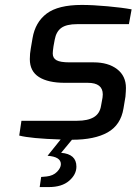

<svg xmlns="http://www.w3.org/2000/svg" viewBox="-20 -561 554 779"><path d="M197 -373Q194 -352 194 -344Q194 -325 209.5 -316.5Q225 -308 262 -308H360Q419 -308 455 -280.5Q491 -253 491 -204Q491 -193 489 -169L481 -121Q470 -54 417 -24Q364 6 272 6L228 59Q290 64 290 115Q290 147 260.5 172.5Q231 198 178 198H141L147 157L169 155Q196 152 211.5 136Q227 120 227 105Q227 75 173 71L226 5Q104 1 58 -11L67 -71H293Q336 -71 360.5 -85.5Q385 -100 390 -132L396 -165Q397 -171 397 -178Q397 -225 336 -225H243Q175 -225 138 -248.5Q101 -272 101 -321Q101 -344 105 -365L112 -406Q123 -471 169.5 -506Q216 -541 312 -541Q356 -541 416.5 -535.5Q477 -530 514 -523L503 -463H293Q250 -463 229 -448Q208 -433 202 -400Z"/></svg>

Font: Exo Medium
Style: Italic
Weight: 500
Italic angle: -9°
Designer: Natanael Gama
Foundry: Natanael Gama
Version: Version 1.500; ttfautohint (v1.6)